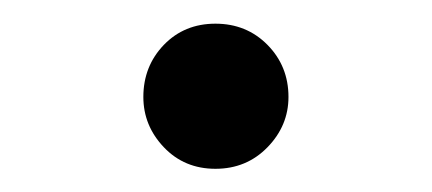

<svg xmlns="http://www.w3.org/2000/svg" viewBox="-20 -443 367 163"><path d="M162.9 -299.7Q136.5 -299.7 119.1 -318Q101.7 -336.3 101.7 -360.7Q101.7 -386.8 119.1 -404.9Q136.5 -422.9 162.9 -422.9Q189.3 -422.9 207.1 -404.9Q224.9 -386.8 224.9 -360.7Q224.9 -336.3 207.1 -318Q189.3 -299.7 162.9 -299.7Z"/></svg>

Font: Noto Serif SC ExtraLight
Style: Regular
Weight: 200
Designer: Ryoko NISHIZUKA 西塚涼子 (kana & ideographs); Frank Grießhammer (Latin, Greek & Cyrillic); Wenlong ZHANG 张文龙 (bopomofo); San
Foundry: Adobe
Version: Version 2.002-H1;hotconv 1.1.0;makeotfexe 2.6.0